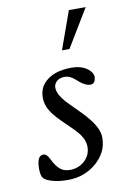

<svg xmlns="http://www.w3.org/2000/svg" viewBox="-74 -656 465 709"><g transform="rotate(-10 158.0 -301.5)"><path d="M184.1 -468 235.1 -610.1H298.1L212.2 -468ZM24.9 -51Q24.9 -101.1 49.1 -101.1Q62 -101.1 71 -82Q89.4 -43.7 110.8 -33.4Q122.3 -28.1 137 -28.1Q169.9 -28.1 192.5 -49.2Q215.1 -70.3 215.1 -101.1Q215.1 -130.6 189 -159.7Q177.5 -172.9 163.5 -186.2Q149.4 -199.5 135.5 -213.4Q121.6 -227.3 109.9 -241.7Q84 -274.4 84 -307.1Q84 -339.8 102.1 -360.4Q136 -398.9 207 -398.9Q250.5 -398.9 273.9 -375.5Q285.9 -363.5 285.9 -351.8Q285.9 -340.1 280.8 -332.5Q275.6 -325 266.4 -325Q257.1 -325 247.1 -329.6Q237.1 -334.2 229.4 -340.8Q221.7 -347.4 213.9 -354Q195.6 -370.1 177 -370.1Q158.4 -370.1 147.2 -360.4Q136 -350.6 136 -336.8Q136 -323 143.7 -308.8Q151.4 -294.7 163.6 -281.2Q175.8 -267.8 190.7 -253.4Q205.6 -239 220.3 -223.4Q235.1 -207.8 247.3 -191.7Q274.9 -155.3 274.9 -125.1Q274.9 -95 262.9 -72.3Q251 -49.6 231 -32.2Q186 7.1 123 7.1Q88.4 7.1 64.3 -0.1Q40.3 -7.3 32.6 -16.8Q24.9 -26.4 24.9 -51Z"/></g></svg>

Font: Linden Hill
Style: Italic
Weight: 400
Italic angle: -5.60001°
Version: Version 1.201